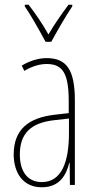

<svg xmlns="http://www.w3.org/2000/svg" viewBox="-20 -783 406 813"><path d="M173 -606H197C223 -653 257 -713 286 -756V-763H270C236 -717 211 -681 185 -637C161 -681 127 -730 101 -763H85V-756C107 -725 146 -656 173 -606ZM177 -537C143 -537 104 -525 72 -505L83 -483C120 -505 153 -512 177 -512C244 -512 271 -475 271 -355V-304L210 -297C100 -284 38 -234 38 -129C38 -57 73 10 157 10C233 10 261 -43 273 -93H275L276 0H297V-358C297 -489 261 -537 177 -537ZM209 -274 272 -281V-220C272 -97 241 -12 157 -12C99 -12 64 -54 64 -129C64 -217 110 -263 209 -274Z"/></svg>

Font: Noto Sans Sinhala ExtraCondensed Thin
Style: Regular
Weight: 100
Width: 2
Designer: Jelle Bosma - Monotype Design Team
Foundry: Monotype Imaging Inc.
Version: Version 2.006